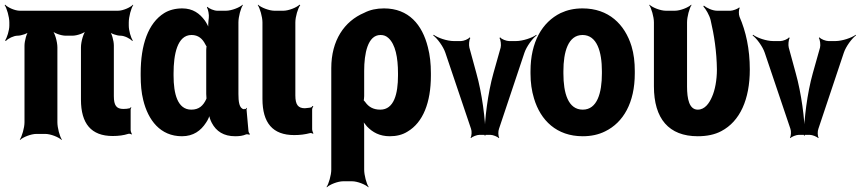

<svg xmlns="http://www.w3.org/2000/svg" viewBox="-20 -574 3689 823"><path d="M463 9C489 9 510 6 529 0C533 -2 541 0 544 3L545 0C543 -3 540 -12 540 -17V-105C540 -108 542 -111 543 -113L541 -115C540 -114 538 -110 536 -110C528 -108 519 -107 509 -107C479 -107 468 -122 468 -162V-379C468 -399 459 -433 448 -444L445 -441C454 -430 480 -421 497 -421C513 -421 538 -409 547 -398L549 -401C541 -412 532 -443 532 -464V-478C532 -502 542 -539 551 -552L550 -554C539 -542 507 -528 486 -528H65C44 -528 13 -542 2 -554L0 -552C9 -539 20 -502 20 -478V-464C20 -444 10 -412 2 -401L5 -398C14 -409 39 -421 55 -421C71 -421 99 -430 108 -441L105 -444C94 -433 85 -398 85 -378V-50C85 -26 74 11 65 24L66 26C78 14 113 0 136 0H174C197 0 232 14 244 26L245 24C236 11 226 -26 226 -50V-371C226 -395 215 -435 202 -447L200 -445C210 -432 242 -421 262 -421H290C310 -421 343 -432 353 -445L351 -447C338 -435 327 -395 327 -371V-147C327 -44 371 9 463 9Z M1026 -107 1028 -104 1025 -106C1005 -109 1002 -140 1002 -171V-478C1002 -502 1012 -539 1021 -552L1020 -554C1008 -542 972 -528 949 -528H911C898 -528 876 -537 869 -545L867 -542C872 -535 877 -510 875 -497C873 -482 871 -458 874 -446L878 -447C875 -457 866 -475 858 -486C836 -516 807 -538 761 -538C732 -538 705 -531 684 -518C615 -475 583 -382 583 -260V-250C583 -212 586 -177 594 -145C615 -59 667 10 760 10C809 10 841 -14 863 -48C871 -59 879 -77 880 -87H876C875 -77 882 -58 888 -47C907 -11 939 10 988 10C1007 10 1021 8 1035 2C1039 1 1046 2 1049 4L1051 0C1049 -1 1045 -8 1045 -13L1037 -102C1036 -105 1038 -108 1039 -110L1037 -112C1036 -111 1035 -107 1033 -107ZM864 -360V-171C864 -165 865 -159 865 -153C865 -153 865 -149 866 -149V-153C865 -153 864 -149 864 -149C851 -121 833 -104 800 -104C741 -104 724 -172 724 -250V-260C724 -341 740 -424 801 -424C830 -424 848 -408 860 -384C861 -382 866 -373 867 -374L866 -378C865 -377 864 -363 864 -360Z M1241 5C1267 5 1288 2 1307 -3C1311 -5 1319 -3 1322 0L1323 -3C1321 -6 1318 -15 1318 -20V-105C1318 -110 1321 -115 1323 -118L1320 -120C1318 -118 1315 -113 1311 -113L1305 -112L1287 -110C1258 -110 1246 -125 1246 -165V-478C1246 -502 1257 -539 1267 -552L1264 -554C1252 -542 1217 -528 1195 -528H1156C1134 -528 1098 -542 1086 -554L1085 -552C1094 -539 1105 -502 1105 -478V-150C1105 -47 1149 5 1241 5Z M1651 10C1679 10 1705 4 1727 -10C1793 -49 1827 -134 1827 -250V-260C1827 -301 1823 -338 1814 -372C1790 -468 1732 -538 1626 -538C1594 -538 1566 -532 1541 -519C1456 -483 1400 -401 1400 -282V153C1400 177 1389 214 1380 227L1381 229C1393 217 1428 203 1451 203H1489C1512 203 1547 217 1559 229L1560 227C1551 214 1541 177 1541 153V-26C1541 -39 1539 -57 1535 -66L1531 -64C1534 -55 1545 -41 1553 -32C1577 -7 1607 10 1651 10ZM1610 -104C1580 -104 1560 -116 1546 -136C1544 -139 1538 -146 1536 -145L1538 -141C1540 -143 1541 -159 1541 -162V-270C1541 -344 1556 -424 1611 -424C1625 -424 1635 -420 1645 -411C1675 -384 1686 -327 1686 -260V-250C1686 -172 1669 -104 1610 -104Z M2022 -260 1992 -370C1989 -381 1991 -404 1996 -411L1993 -414C1988 -406 1967 -398 1956 -398H1925C1896 -398 1856 -412 1839 -425L1837 -422C1854 -410 1880 -375 1889 -348L1999 -22C2003 -12 2002 9 1997 16L1999 18C2004 12 2024 4 2035 4H2082C2093 4 2113 12 2118 18L2120 16C2115 9 2115 -12 2119 -22L2228 -348C2237 -375 2263 -410 2280 -422L2279 -425C2262 -412 2221 -398 2192 -398H2162C2151 -398 2129 -406 2124 -414L2121 -411C2126 -404 2129 -381 2126 -370L2095 -260C2071 -175 2057 -60 2057 7H2061C2061 -60 2046 -175 2022 -260Z M2254 -269V-259C2254 -220 2259 -185 2269 -152C2297 -58 2366 10 2478 10C2514 10 2546 3 2574 -11C2652 -49 2701 -134 2701 -259V-269C2701 -308 2697 -343 2687 -376C2658 -470 2589 -538 2477 -538C2441 -538 2411 -531 2383 -518C2304 -479 2254 -394 2254 -269ZM2560 -269V-259C2560 -176 2540 -104 2478 -104C2415 -104 2395 -175 2395 -259V-269C2395 -351 2415 -424 2477 -424C2539 -424 2560 -352 2560 -269Z M2971 10C3010 10 3044 3 3072 -12C3152 -54 3194 -148 3194 -276C3194 -365 3177 -440 3150 -502C3146 -512 3146 -533 3151 -540L3148 -542C3143 -536 3121 -528 3111 -528H3054C3034 -528 3009 -540 2997 -550L2995 -546C3005 -536 3021 -509 3026 -488C3041 -424 3052 -354 3053 -276C3053 -231 3045 -188 3032 -159C3020 -131 3001 -104 2971 -104C2934 -104 2925 -151 2925 -203V-478C2925 -502 2935 -539 2944 -552L2943 -554C2931 -542 2896 -528 2873 -528H2834C2811 -528 2776 -542 2764 -554L2763 -552C2772 -539 2783 -502 2783 -478V-204C2783 -65 2847 10 2971 10Z M3391 -260 3361 -370C3358 -381 3360 -404 3365 -411L3362 -414C3357 -406 3336 -398 3325 -398H3294C3265 -398 3225 -412 3208 -425L3206 -422C3223 -410 3249 -375 3258 -348L3368 -22C3372 -12 3371 9 3366 16L3368 18C3373 12 3393 4 3404 4H3451C3462 4 3482 12 3487 18L3489 16C3484 9 3484 -12 3488 -22L3597 -348C3606 -375 3632 -410 3649 -422L3648 -425C3631 -412 3590 -398 3561 -398H3531C3520 -398 3498 -406 3493 -414L3490 -411C3495 -404 3498 -381 3495 -370L3464 -260C3440 -175 3426 -60 3426 7H3430C3430 -60 3415 -175 3391 -260Z"/></svg>

Font: Asimov
Style: EdgeExtreme
Weight: 500
Designer: Google
Version: Version 2.000980: 2014